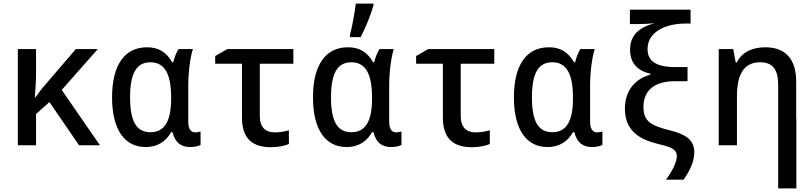

<svg xmlns="http://www.w3.org/2000/svg" viewBox="-20 -814 4544 1076"><path d="M80 0H182V-175L257 -242L423 0H540L326 -310L528 -539H405L242 -349C217 -321 198 -296 177 -267H175C179 -313 182 -361 182 -404V-539H80Z M796 10C868 10 912 -26 939 -73H947C962 -11 998 10 1046 10C1072 10 1095 4 1104 -2V-77C1097 -75 1084 -72 1075 -72C1051 -72 1035 -89 1035 -133V-333C1035 -409 1046 -494 1061 -539H981C967 -519 957 -490 951 -465H945C913 -521 870 -549 804 -549C679 -549 608 -451 608 -268C608 -85 680 10 796 10ZM823 -73C746 -73 709 -132 709 -268C709 -400 743 -465 823 -465C906 -465 939 -394 939 -268V-261C939 -136 903 -73 823 -73Z M1498 11C1538 11 1578 3 1599 -7V-84C1577 -77 1546 -72 1520 -72C1470 -72 1436 -98 1436 -164V-457H1624V-539H1254L1186 -500V-457H1336V-155C1336 -31 1402 11 1498 11Z M1941 -618V-606H2001C2030 -660 2060 -737 2073 -784V-794H1974C1969 -750 1953 -660 1941 -618ZM1922 10C1994 10 2038 -26 2065 -73H2073C2088 -11 2124 10 2172 10C2198 10 2221 4 2230 -2V-77C2223 -75 2210 -72 2201 -72C2177 -72 2161 -89 2161 -133V-333C2161 -409 2172 -494 2187 -539H2107C2093 -519 2083 -490 2077 -465H2071C2039 -521 1996 -549 1930 -549C1805 -549 1734 -451 1734 -268C1734 -85 1806 10 1922 10ZM1949 -73C1872 -73 1835 -132 1835 -268C1835 -400 1869 -465 1949 -465C2032 -465 2065 -394 2065 -268V-261C2065 -136 2029 -73 1949 -73Z M2624 11C2664 11 2704 3 2725 -7V-84C2703 -77 2672 -72 2646 -72C2596 -72 2562 -98 2562 -164V-457H2750V-539H2380L2312 -500V-457H2462V-155C2462 -31 2528 11 2624 11Z M3048 10C3120 10 3164 -26 3191 -73H3199C3214 -11 3250 10 3298 10C3324 10 3347 4 3356 -2V-77C3349 -75 3336 -72 3327 -72C3303 -72 3287 -89 3287 -133V-333C3287 -409 3298 -494 3313 -539H3233C3219 -519 3209 -490 3203 -465H3197C3165 -521 3122 -549 3056 -549C2931 -549 2860 -451 2860 -268C2860 -85 2932 10 3048 10ZM3075 -73C2998 -73 2961 -132 2961 -268C2961 -400 2995 -465 3075 -465C3158 -465 3191 -394 3191 -268V-261C3191 -136 3155 -73 3075 -73Z M3712 193H3811C3842 149 3871 94 3871 40C3871 -31 3821 -62 3736 -83C3638 -108 3586 -128 3586 -213C3586 -307 3646 -359 3764 -359H3833V-438H3765C3652 -438 3609 -475 3609 -539C3609 -639 3716 -682 3821 -682H3850V-760H3510V-679H3551C3587 -679 3624 -681 3648 -684C3568 -662 3511 -622 3511 -535C3511 -463 3551 -417 3625 -401V-396C3537 -371 3482 -305 3482 -204C3482 -57 3603 -24 3669 -7C3732 8 3773 19 3773 61C3773 96 3745 149 3712 193Z M4008 0H4110V-274C4110 -396 4148 -465 4240 -465C4310 -465 4341 -425 4341 -338V-149V242H4443V-149H4442V-356C4442 -488 4377 -549 4269 -549C4196 -549 4138 -522 4109 -464H4103L4089 -539H4008Z"/></svg>

Font: Noto Sans Mono SemiCondensed Medium
Style: Regular
Weight: 500
Width: 4
Designer: Monotype Design Team
Foundry: Monotype Imaging Inc.
Version: Version 2.014